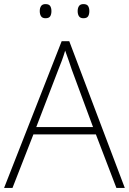

<svg xmlns="http://www.w3.org/2000/svg" viewBox="-20 -968 630 937"><path d="M548 -51 448 -312H143L41 -51H0L281 -767H318L589 -51ZM330 -629Q325 -646 316 -670.5Q307 -695 298 -721Q291 -697 282 -672.5Q273 -648 265 -629L157 -348H434ZM174 -914Q174 -929 180.5 -938.5Q187 -948 202 -948Q219 -948 225 -938.5Q231 -929 231 -914Q231 -898 225 -888.5Q219 -879 202 -879Q187 -879 180.5 -888.5Q174 -898 174 -914ZM359 -914Q359 -929 365.5 -938.5Q372 -948 387 -948Q404 -948 410 -938.5Q416 -929 416 -914Q416 -898 410 -888.5Q404 -879 387 -879Q372 -879 365.5 -888.5Q359 -898 359 -914Z"/></svg>

Font: Noto Sans Tamil UI ExtraLight
Style: Regular
Weight: 200
Designer: Jelle Bosma - Monotype Design Team
Foundry: Monotype Imaging Inc.
Version: Version 2.004; ttfautohint (v1.8.4.7-5d5b)